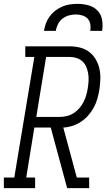

<svg xmlns="http://www.w3.org/2000/svg" viewBox="-50 -975 570 995"><path d="M-30 0V-55H24L128 -680H81V-735H310Q338 -735 364.5 -728.5Q391 -722 411.5 -706.5Q432 -691 445.5 -668.5Q459 -646 465 -620Q471 -594 470 -566Q469 -538 465 -510Q461 -487 454.5 -463.5Q448 -440 436 -418Q424 -396 407.5 -377Q391 -358 369.5 -344Q348 -330 324.5 -322.5Q301 -315 278 -314L348 -55H412V0H298L213 -314H128L86 -55H132V0ZM138 -369H259Q277 -369 296 -373.5Q315 -378 331.5 -388.5Q348 -399 361 -414Q374 -429 383 -446.5Q392 -464 397 -482Q402 -500 405 -519Q408 -537 409 -556.5Q410 -576 407 -594Q404 -612 397 -628.5Q390 -645 377 -657Q364 -669 346.5 -674.5Q329 -680 310 -680H189ZM178 -815Q181 -835 188 -854Q195 -873 207.5 -890Q220 -907 237 -920Q254 -933 273 -941Q292 -949 312 -952Q332 -955 352 -955Q381 -955 408.5 -947.5Q436 -940 455 -920.5Q474 -901 479 -872.5Q484 -844 479 -815H418Q421 -832 418 -849.5Q415 -867 404 -878.5Q393 -890 376.5 -895Q360 -900 343 -900Q325 -900 307 -895Q289 -890 274 -878.5Q259 -867 250.5 -850Q242 -833 239 -815Z"/></svg>

Font: Iosevka Slab Light
Style: Italic
Weight: 300
Italic angle: -9°
Monospace: yes
Designer: Belleve Invis
Foundry: Belleve Invis
Version: Version 11.1.1; ttfautohint (v1.8.3)